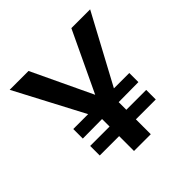

<svg xmlns="http://www.w3.org/2000/svg" viewBox="-151 -694 824 824"><g transform="rotate(-45 261.5 -281.5)"><path d="M210.3 -198.3 18.3 -563H132.7L262.7 -288.3L392.7 -563H506.7L310.7 -198.3ZM92.3 -90.3V-148.3H432.3V-90.3ZM92.3 -193V-251H432.3V-195.7ZM210 0V-211.3H311.7V0Z"/></g></svg>

Font: Darker Grotesque Light
Style: Regular
Weight: 300
Designer: Gabriel Lam
Foundry: TypeRant
Version: Version 1.000;gftools[0.9.28]